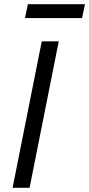

<svg xmlns="http://www.w3.org/2000/svg" viewBox="-20 -895 425 915"><path d="M99 -809H371L385 -875H113ZM40 0H121L260 -698H179Z"/></svg>

Font: Braiins Sans
Style: Italic
Weight: 400
Italic angle: -11.31°
Designer: Mike Abbink, Paul van der Laan, Pieter van Rosmalen, Jiri Chlebus, Lubos Buracinsky
Foundry: Bold Monday, Sudetype
Version: Version 1.000;hotconv 1.0.109;makeotfexe 2.5.65596